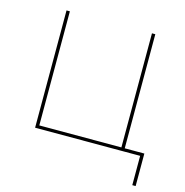

<svg xmlns="http://www.w3.org/2000/svg" viewBox="-124 -816 1068 1107"><g transform="rotate(15 410.5 -262.5)"><path d="M137 0V-700H157V-19H647V-700H667V0ZM764 175V-9L773 0H647V-19H784V175Z"/></g></svg>

Font: Montserrat Alternates Thin
Style: Regular
Weight: 100
Designer: Julieta Ulanovsky
Foundry: Julieta Ulanovsky
Version: Version 9.000